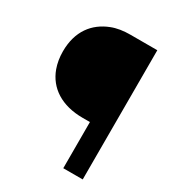

<svg xmlns="http://www.w3.org/2000/svg" viewBox="-172 -813 834 915"><g transform="rotate(30 244.5 -355.5)"><path d="M317 0H424V-711H277C238 -711 204 -706 174 -694C92 -662 37 -593 37 -482C37 -449 42 -419 52 -391C83 -306 161 -254 277 -254H317Z"/></g></svg>

Font: Asimov
Style: Regular
Weight: 500
Designer: Google
Version: Version 2.000980; 2014